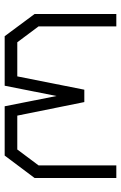

<svg xmlns="http://www.w3.org/2000/svg" viewBox="132 -650 518 822"><g transform="rotate(-90 391.0 -239.0)"><path d="M689 0V-333L621 -424H475L418 -137H365L307 -424H162L94 -333V0H40V-350L136 -478H347L391 -256L435 -478H647L742 -350V0Z"/></g></svg>

Font: Turret Road
Style: Regular
Weight: 400
Designer: Noponies
Foundry: Noponies
Version: Version 1.001; ttfautohint (v1.8)